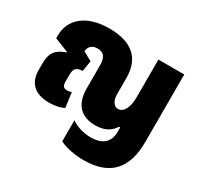

<svg xmlns="http://www.w3.org/2000/svg" viewBox="-160 -760 1207 1164"><g transform="rotate(30 443.0 -178.0)"><path d="M553 207C731 207 823 117 823 -75V-548H642V-283C642 -212 617 -166 579 -166C554 -166 530 -188 530 -244V-355C530 -487 454 -563 292 -563C126 -563 41 -479 41 -371V-350L139 -311L138 -307C76 -286 45 -254 45 -178V-130C45 -41 97 10 198 10C241 10 278 1 300 -12L286 -115C278 -111 267 -109 256 -109C231 -109 221 -121 221 -149V-197C221 -243 236 -257 279 -259L291 -333L228 -368C232 -404 255 -422 289 -422C330 -422 353 -400 353 -343V-180C353 -64 412 -11 509 -11C580 -11 617 -41 639 -76H647V-44C647 26 605 66 521 66C460 66 411 44 385 25V173C434 197 495 207 553 207Z"/></g></svg>

Font: Noto Sans Thai SemCond Blk
Style: Regular
Weight: 900
Width: 4
Designer: Monotype Design Team
Foundry: Monotype Imaging Inc.
Version: Version 2.002